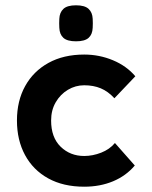

<svg xmlns="http://www.w3.org/2000/svg" viewBox="-20 -688 573 725"><path d="M414 -148 489 -63Q456 -24 407 -3.5Q358 17 298 17Q219 17 162 -14.5Q105 -46 74.5 -102.5Q44 -159 44 -233Q44 -307 75 -363Q106 -419 163 -450.5Q220 -482 298 -482Q355 -482 406.5 -460.5Q458 -439 491 -400L412 -317Q388 -343 360.5 -354.5Q333 -366 298 -366Q265 -366 236.5 -349Q208 -332 190.5 -302Q173 -272 173 -233Q173 -169 209 -134Q245 -99 298 -99Q330 -99 362 -111.5Q394 -124 414 -148ZM267 -532Q234 -532 219.5 -545Q205 -558 204 -583Q203 -600 204 -617Q205 -641 219.5 -654.5Q234 -668 267 -668Q300 -668 314.5 -654.5Q329 -641 330 -617Q331 -600 330 -583Q329 -558 314.5 -545Q300 -532 267 -532Z"/></svg>

Font: Kreadon
Style: Bold
Weight: 700
Designer: Reiya WATANABE
Foundry: StudioGnu
Version: Version 1.003; ttfautohint (v1.8.4.7-5d5b);gftools[0.9.32]